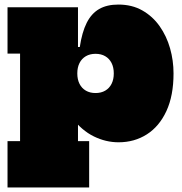

<svg xmlns="http://www.w3.org/2000/svg" viewBox="-20 -612 800 842"><path d="M13 210V7H68V-377H13V-580H322V-353L319 -300V-273L322 -161V7H371V210ZM500 12Q444 12 391.5 -13.8Q339 -39.5 295.5 -95.5Q252 -151.5 223 -242L319 -290Q319 -263.5 328.8 -244.2Q338.5 -225 356.5 -214.5Q374.5 -204 399 -204Q423.5 -204 441.5 -214.5Q459.5 -225 469.2 -244.2Q479 -263.5 479 -290Q479 -316.5 469.2 -335.8Q459.5 -355 441.5 -365.5Q423.5 -376 399 -376Q374.5 -376 356.5 -365.5Q338.5 -355 328.8 -335.8Q319 -316.5 319 -290L306 -406H330Q339.5 -470.5 360.2 -511.8Q381 -553 415 -572.5Q449 -592 499 -592Q559 -592 604.2 -566.2Q649.5 -540.5 680 -497.2Q710.5 -454 725.8 -400.2Q741 -346.5 741 -290Q741 -192.5 709.8 -125Q678.5 -57.5 624 -22.8Q569.5 12 500 12Z"/></svg>

Font: Hepta Slab ExtraLight Black
Style: Regular
Weight: 900
Version: Version 1.102